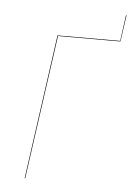

<svg xmlns="http://www.w3.org/2000/svg" viewBox="-48 -647 476 684"><g transform="rotate(5 190.5 -305.0)"><path d="M375 -609.9H377L363.8 -517.1L362.8 -515.1H140.1L67.9 0H65.9L138.2 -517.1H362.3Z"/></g></svg>

Font: Fira Sans Compressed Two
Style: Italic
Weight: 100
Width: 3
Italic angle: -8°
Designer: Carrois Corporate & Edenspiekermann AG
Foundry: Carrois Corporate GbR & Edenspiekermann AG
Version: Version 4.203;PS 004.203;hotconv 1.0.88;makeotf.lib2.5.64775